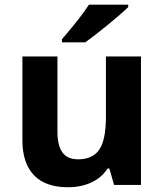

<svg xmlns="http://www.w3.org/2000/svg" viewBox="-20 -786 697 816"><path d="M269 9.8Q172.9 9.8 124 -41.7Q75.2 -93.3 75.2 -189.9V-545.9H224.1V-227.1Q224.1 -168 245.1 -138.4Q266.1 -108.9 312 -108.9Q374.5 -108.9 402.3 -150.6Q430.2 -192.4 430.2 -289.1V-545.9H579.1V0H464.8L444.8 -69.8H437Q413.1 -31.7 369.1 -11Q325.2 9.8 269 9.8ZM243.2 -606V-619.1Q327.1 -716.8 357.9 -766.1H524.9V-755.9Q499.5 -730.5 438.2 -680.4Q377 -630.4 342.3 -606Z"/></svg>

Font: NotoSans-Bold
Style: Bold
Weight: 700
Designer: Monotype Design team
Foundry: Monotype Imaging Inc.
Version: Version 1.04